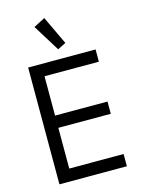

<svg xmlns="http://www.w3.org/2000/svg" viewBox="-135 -998 797 1075"><g transform="rotate(-15 264.0 -460.5)"><path d="M165 -887 231 -921 309 -756 261 -732ZM72 0V-677H463V-606H148V-378H452V-307H148V-71H463V0Z"/></g></svg>

Font: PlemolJP
Style: Regular
Weight: 400
Monospace: yes
Version: v2.0.4; ttfautohint (v1.8.4.7-5d5b-dirty) -l 6 -r 45 -G 200 